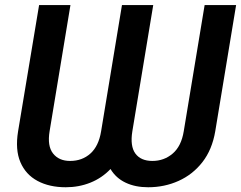

<svg xmlns="http://www.w3.org/2000/svg" viewBox="-20 -748 976 777"><path d="M53.2 -216.8 138.2 -727.5H265.1L180.7 -216.8Q170.9 -157.2 194.6 -127Q218.3 -96.7 263.7 -96.7Q312.5 -96.7 345.9 -126.7Q379.4 -156.7 389.2 -216.8L473.6 -727.5H600.1L515.6 -216.8Q505.9 -156.7 527.8 -126.7Q549.8 -96.7 596.7 -96.7Q644 -96.7 679 -126.7Q713.9 -156.7 723.6 -216.8L808.1 -727.5H935.5L851.1 -216.8Q838.4 -142.1 799.1 -91.8Q759.8 -41.5 702.6 -15.9Q645.5 9.8 579.6 9.8Q527.3 9.8 488.3 -8.8Q449.2 -27.3 427.2 -64Q392.1 -27.3 345.7 -8.8Q299.3 9.8 246.1 9.8Q179.7 9.8 131.8 -15.9Q84 -41.5 62.5 -91.8Q41 -142.1 53.2 -216.8Z"/></svg>

Font: Inter Display SemiBold
Style: Italic
Weight: 600
Italic angle: -9.39999°
Designer: Rasmus Andersson
Foundry: rsms
Version: Version 4.000;git-a52131595